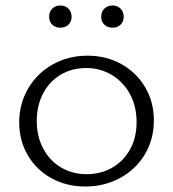

<svg xmlns="http://www.w3.org/2000/svg" viewBox="-20 -674 632 700"><path d="M159 -613Q159 -631 170.5 -642.5Q182 -654 200 -654Q218 -654 229.5 -642.5Q241 -631 241 -613Q241 -595 229.5 -584Q218 -573 200 -573Q182 -573 170.5 -584Q159 -595 159 -613ZM349 -613Q349 -631 360.5 -642.5Q372 -654 391 -654Q408 -654 419.5 -642.5Q431 -631 431 -613Q431 -595 419.5 -584Q408 -573 391 -573Q372 -573 360.5 -584Q349 -595 349 -613ZM50 -228Q50 -295 82.5 -351Q115 -407 172 -439Q229 -471 299 -471Q368 -471 423 -440Q478 -409 509.5 -355.5Q541 -302 541 -235Q541 -166 508 -111Q475 -56 417.5 -25Q360 6 291 6Q222 6 167 -24.5Q112 -55 81 -108.5Q50 -162 50 -228ZM478 -229Q478 -286 454 -330.5Q430 -375 388 -400.5Q346 -426 294 -426Q242 -426 201 -401.5Q160 -377 137 -333Q114 -289 114 -233Q114 -177 137.5 -132.5Q161 -88 202.5 -63.5Q244 -39 296 -39Q348 -39 389.5 -63Q431 -87 454.5 -130Q478 -173 478 -229Z"/></svg>

Font: Ysabeau SC Semilight
Style: Regular
Weight: 300
Designer: Christian Thalmann (Catharsis Fonts)
Version: Version 0.003